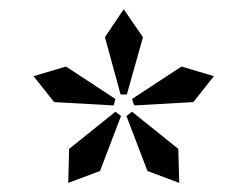

<svg xmlns="http://www.w3.org/2000/svg" viewBox="-20 -736 540 419"><path d="M401.9 -513.2 272.9 -505.9 268.1 -520 376 -590.8 446.8 -569.8ZM256.8 -529.8H243.2L209 -654.8L250 -715.8L292 -654.8ZM301.8 -362.8 255.9 -482.9 268.1 -492.2 369.1 -411.1 371.1 -336.9ZM228 -505.9 98.1 -513.2 53.2 -569.8 124 -590.8 231.9 -520ZM198.2 -362.8 128.9 -336.9 130.9 -411.1 231.9 -492.2 244.1 -482.9Z"/></svg>

Font: Tagmukay Beta
Style: Regular
Weight: 400
Designer: Peter Martin
Foundry: SIL International
Version: Version 2.000; dev 82b92eM